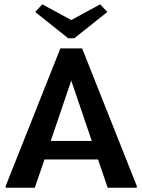

<svg xmlns="http://www.w3.org/2000/svg" viewBox="-20 -876 665 896"><path d="M480.8 -820 447.5 -855.8 312.5 -782.5 177.5 -855.8 144.2 -820 298.3 -697.5H326.7ZM618.3 0V-8.3L363.3 -650H261.7L6.7 -8.3V0H142.5L187.5 -131.7H437.5L482.5 0ZM408.3 -218.3H216.7L312.5 -500Z"/></svg>

Font: Boon SemiBold
Style: Regular
Weight: 600
Designer: Sungsit Sawaiwan
Foundry: FontUni
Version: Version 2.0